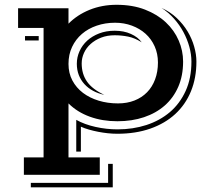

<svg xmlns="http://www.w3.org/2000/svg" viewBox="-20 -506 895 809"><path d="M163.6 157.2V-388.2H56.2V-471.2H268.6V-406.2Q305.2 -443.4 357.4 -464.6Q409.7 -485.8 471.2 -485.8Q538.6 -485.8 590.8 -465.6Q643.1 -445.3 678.7 -411.9Q714.4 -378.4 732.9 -335.4Q751.5 -292.5 751.5 -246.6Q751.5 -187 731.2 -140.4Q710.9 -93.8 674.3 -61.5Q637.7 -29.3 586.9 -12.2Q536.1 4.9 474.6 4.9Q411.1 4.9 358.2 -14.4Q305.2 -33.7 268.6 -70.3V157.2H400.4V230.5H80.6V157.2ZM301.3 -1Q336.4 18.6 382.6 28.8Q428.7 39.1 475.6 39.1Q540 39.1 596.7 20.8Q653.3 2.4 695.6 -33.4Q737.8 -69.3 762.2 -122.8Q786.6 -176.3 786.6 -246.6Q786.6 -276.9 777.8 -308.8Q769 -340.8 752.9 -370.8Q736.8 -400.9 713.4 -427.2Q689.9 -453.6 660.6 -472.7Q697.3 -456.1 724.9 -429.9Q752.4 -403.8 770.8 -373Q789.1 -342.3 798.3 -309.3Q807.6 -276.4 807.6 -246.6Q807.6 -177.7 784.7 -121.6Q761.7 -65.4 718.5 -25.6Q675.3 14.2 613.5 35.9Q551.8 57.6 474.1 57.6Q454.6 57.6 434.1 55.4Q413.6 53.2 393.6 49.3Q373.5 45.4 354.7 40Q335.9 34.7 320.8 27.8V132.8H301.3ZM268.6 -236.8Q268.6 -197.8 284.9 -167Q301.3 -136.2 329.6 -114.7Q357.9 -93.3 395.8 -81.8Q433.6 -70.3 477.1 -70.3Q515.6 -70.3 546.6 -82.5Q577.6 -94.7 599.6 -117.2Q621.6 -139.6 633.5 -171.6Q645.5 -203.6 645.5 -242.7Q645.5 -279.8 631.6 -310.8Q617.7 -341.8 593.3 -363.8Q568.8 -385.7 535.9 -397.9Q502.9 -410.2 464.8 -410.2Q423.3 -410.2 387.5 -397.9Q351.6 -385.7 325.2 -363Q298.8 -340.3 283.7 -308.3Q268.6 -276.4 268.6 -236.8ZM303.7 -237.3Q303.7 -265.1 315.2 -290.5Q326.7 -315.9 347.7 -335Q368.7 -354 397.9 -365.2Q427.2 -376.5 463.4 -376.5Q502 -376.5 531.7 -363Q561.5 -349.6 577.1 -327.6Q547.9 -346.2 519.8 -351.8Q491.7 -357.4 463.4 -357.4Q431.6 -357.4 406 -347.4Q380.4 -337.4 362.1 -321Q343.8 -304.7 334 -283.2Q324.2 -261.7 324.2 -238.8Q324.2 -194.3 346.7 -162.1Q369.1 -129.9 419.4 -106.4Q393.6 -111.8 372.3 -123.3Q351.1 -134.8 335.7 -151.6Q320.3 -168.5 312 -189.9Q303.7 -211.4 303.7 -237.3ZM85.4 -354H143.1V-335.4H85.4ZM435.5 264.6V184.6H455.1V283.2H109.9V264.6Z"/></svg>

Font: Vast Shadow
Style: Regular
Weight: 400
Designer: Nicole Fally
Foundry: Nicole Fally
Version: Version 1.002